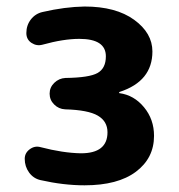

<svg xmlns="http://www.w3.org/2000/svg" viewBox="-20 -550 540 580"><path d="M340.8 -268.6Q384.8 -262.7 415 -226.1Q445.3 -189.5 445.3 -139.6Q445.3 -72.3 390.6 -31.2Q335.9 9.8 235.4 9.8Q171.9 9.8 102.5 -5.9Q81.1 -10.7 67.9 -28.8Q54.7 -46.9 54.7 -70.3Q54.7 -87.9 69.8 -99.1Q85 -110.4 102.5 -105.5Q169.9 -87.9 224.6 -86.9Q304.7 -86.9 304.7 -150.4Q304.7 -183.6 275.4 -200.7Q246.1 -217.8 176.8 -219.7Q157.2 -220.7 143.6 -234.4Q129.9 -248 129.9 -267.1Q129.9 -286.1 144 -299.8Q158.2 -313.5 177.7 -314.5Q250 -315.4 274.9 -329.6Q299.8 -343.8 299.8 -379.9Q299.8 -432.6 219.7 -432.6Q171.9 -432.6 108.4 -415Q90.8 -410.2 75.2 -420.4Q59.6 -430.7 59.6 -450.2Q59.6 -473.6 73.2 -491.2Q86.9 -508.8 108.4 -513.7Q175.8 -529.3 235.4 -530.3Q330.1 -530.3 385.3 -490.2Q440.4 -450.2 440.4 -394.5Q440.4 -304.7 341.8 -272.5Q339.8 -272.5 339.8 -269.5Q339.8 -268.6 340.8 -268.6Z"/></svg>

Font: Rounded Mgen+ 1mn bold
Style: Bold
Weight: 700
Designer: [Source Han Sans]
Ryoko NISHIZUKA  (kana & ideographs); Paul D. Hunt (Latin, Greek & Cyrillic); Wenlong ZHANG  (bopomofo
Version: Version 1.059.20150602